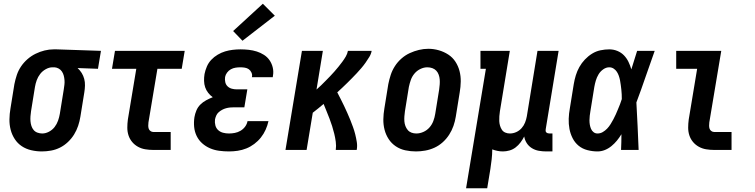

<svg xmlns="http://www.w3.org/2000/svg" viewBox="-20 -802 4040 1027"><path d="M204 8Q175 8 147 1.5Q119 -5 96.5 -20Q74 -35 59 -58Q44 -81 37 -108Q30 -135 30.5 -164Q31 -193 36 -222L57 -352Q62 -377 70 -401Q78 -425 92.5 -446.5Q107 -468 127 -485.5Q147 -503 170.5 -514.5Q194 -526 218.5 -532Q243 -538 267 -538Q271 -538 275 -538Q279 -538 283 -538L520 -530L504 -434L395 -438Q408 -426 417 -411.5Q426 -397 430.5 -380Q435 -363 434.5 -344.5Q434 -326 431 -308L410 -178Q406 -153 398 -129Q390 -105 376.5 -83Q363 -61 343.5 -42.5Q324 -24 301 -12.5Q278 -1 253 3.5Q228 8 204 8ZM206 -88Q224 -88 242 -97.5Q260 -107 272 -122.5Q284 -138 290.5 -156.5Q297 -175 300 -193L321 -323Q323 -336 324.5 -348.5Q326 -361 325 -373.5Q324 -386 321 -397.5Q318 -409 311.5 -419Q305 -429 294.5 -435Q284 -441 272 -442H267Q265 -442 263.5 -442Q262 -442 261 -442Q243 -442 225 -432Q207 -422 195 -406.5Q183 -391 176.5 -373Q170 -355 167 -337L146 -207Q144 -193 143 -180Q142 -167 143 -154Q144 -141 148 -128.5Q152 -116 160 -106.5Q168 -97 180.5 -92.5Q193 -88 206 -88Z M800 0Q778 0 757 -3.5Q736 -7 718 -17Q700 -27 687 -42.5Q674 -58 667.5 -77.5Q661 -97 661 -119Q661 -141 664 -163L709 -434H579L595 -530H968L952 -434H822L774 -147Q773 -138 773 -129.5Q773 -121 775.5 -113.5Q778 -106 785 -101Q792 -96 800 -96H893V0Z M1205 8Q1178 8 1152 4.5Q1126 1 1103 -9Q1080 -19 1061.5 -35.5Q1043 -52 1032 -74.5Q1021 -97 1018.5 -123Q1016 -149 1020 -175Q1023 -193 1030.5 -211Q1038 -229 1051.5 -242.5Q1065 -256 1082.5 -265.5Q1100 -275 1118 -282Q1104 -292 1093.5 -305.5Q1083 -319 1077.5 -335Q1072 -351 1071.5 -369.5Q1071 -388 1074 -406Q1078 -426 1086.5 -446Q1095 -466 1110 -482Q1125 -498 1144.5 -509.5Q1164 -521 1184 -527Q1204 -533 1225 -535.5Q1246 -538 1266 -538Q1289 -538 1311 -535.5Q1333 -533 1353.5 -526.5Q1374 -520 1392 -508.5Q1410 -497 1422 -479.5Q1434 -462 1439 -440.5Q1444 -419 1440 -397Q1440 -395 1439.5 -393Q1439 -391 1439 -389H1327Q1327 -389 1327.5 -390Q1328 -391 1328 -392Q1330 -403 1325 -414Q1320 -425 1311 -431.5Q1302 -438 1290 -440Q1278 -442 1266 -442Q1253 -442 1240 -440Q1227 -438 1215 -431.5Q1203 -425 1194.5 -413.5Q1186 -402 1184 -390Q1182 -376 1185 -362.5Q1188 -349 1197.5 -340Q1207 -331 1220 -327.5Q1233 -324 1247 -324H1303L1287 -228H1231Q1221 -228 1210.5 -227Q1200 -226 1189 -223Q1178 -220 1168 -214.5Q1158 -209 1149.5 -201.5Q1141 -194 1136.5 -183.5Q1132 -173 1130 -163Q1128 -147 1132 -131.5Q1136 -116 1147 -106Q1158 -96 1173 -92Q1188 -88 1205 -88Q1220 -88 1236 -91Q1252 -94 1266.5 -102.5Q1281 -111 1291 -124.5Q1301 -138 1304 -154H1416Q1411 -131 1401 -108.5Q1391 -86 1375.5 -66.5Q1360 -47 1340 -32Q1320 -17 1297.5 -8Q1275 1 1251.5 4.5Q1228 8 1205 8ZM1277 -584 1227 -636 1386 -782 1450 -718Z M1507 0 1595 -530H1707L1673 -323Q1686 -334 1698 -346Q1710 -358 1722 -370Q1734 -382 1745.5 -394Q1757 -406 1768.5 -419Q1780 -432 1790.5 -445Q1801 -458 1811 -471.5Q1821 -485 1829.5 -499.5Q1838 -514 1841 -530H1968Q1965 -513 1955.5 -497.5Q1946 -482 1935.5 -467Q1925 -452 1913 -438Q1901 -424 1888.5 -410.5Q1876 -397 1863 -384Q1850 -371 1837 -358Q1824 -345 1810.5 -332.5Q1797 -320 1784 -308Q1793 -290 1802.5 -272Q1812 -254 1820.5 -235.5Q1829 -217 1837.5 -198.5Q1846 -180 1853.5 -161Q1861 -142 1868 -123Q1875 -104 1880 -84Q1885 -64 1888.5 -42.5Q1892 -21 1888 0H1776Q1779 -22 1776 -44Q1773 -66 1768 -86.5Q1763 -107 1756.5 -127.5Q1750 -148 1742.5 -167.5Q1735 -187 1727 -206.5Q1719 -226 1711 -246Q1697 -234 1682 -222Q1667 -210 1653 -199L1620 0Z M2205 8Q2176 8 2148 2Q2120 -4 2097 -19.5Q2074 -35 2059 -58Q2044 -81 2037 -108Q2030 -135 2030.5 -164Q2031 -193 2036 -222L2057 -352Q2062 -377 2070 -401.5Q2078 -426 2092.5 -448.5Q2107 -471 2127.5 -489Q2148 -507 2172 -518Q2196 -529 2221 -535Q2246 -541 2271 -541Q2300 -541 2327.5 -533Q2355 -525 2378 -510Q2401 -495 2416 -472Q2431 -449 2438 -422Q2445 -395 2444.5 -366Q2444 -337 2439 -308L2418 -178Q2414 -153 2405.5 -128.5Q2397 -104 2382.5 -81.5Q2368 -59 2348 -41Q2328 -23 2304 -12Q2280 -1 2254.5 3.5Q2229 8 2205 8ZM2207 -88Q2226 -88 2245 -96.5Q2264 -105 2277.5 -120.5Q2291 -136 2298 -155Q2305 -174 2308 -193L2329 -323Q2331 -337 2332 -350.5Q2333 -364 2332 -377Q2331 -390 2326.5 -402.5Q2322 -415 2313.5 -424Q2305 -433 2292.5 -437.5Q2280 -442 2266 -442Q2247 -442 2228.5 -433Q2210 -424 2197 -408.5Q2184 -393 2177.5 -374.5Q2171 -356 2167 -337L2146 -207Q2144 -193 2143 -179.5Q2142 -166 2143 -153Q2144 -140 2148.5 -128Q2153 -116 2161 -106.5Q2169 -97 2181 -92.5Q2193 -88 2207 -88Z M2473 205 2579 -434H2550V-530H2707L2654 -207Q2652 -194 2651 -180.5Q2650 -167 2650.5 -154.5Q2651 -142 2654.5 -130Q2658 -118 2664.5 -108Q2671 -98 2682.5 -93Q2694 -88 2707 -88Q2725 -88 2741.5 -95.5Q2758 -103 2770 -116.5Q2782 -130 2788.5 -146.5Q2795 -163 2798 -180L2855 -530H2968L2899 -111Q2898 -107 2898.5 -102Q2899 -97 2902 -94Q2905 -91 2909.5 -89.5Q2914 -88 2918 -88H2935V8H2902Q2882 8 2862 4.5Q2842 1 2825 -9.5Q2808 -20 2797.5 -36.5Q2787 -53 2784 -72Q2776 -56 2764.5 -40.5Q2753 -25 2738 -13.5Q2723 -2 2705 3Q2687 8 2670 8Q2655 8 2640.5 5Q2626 2 2613 -3Q2613 23 2610 49.5Q2607 76 2603 102L2586 205Z M3176 8Q3149 8 3122 1Q3095 -6 3075 -22.5Q3055 -39 3043 -62.5Q3031 -86 3026 -112.5Q3021 -139 3022 -167Q3023 -195 3028 -222L3049 -352Q3053 -376 3060 -399Q3067 -422 3079 -443.5Q3091 -465 3108.5 -483.5Q3126 -502 3147 -515Q3168 -528 3192 -533Q3216 -538 3239 -538Q3262 -538 3282.5 -529.5Q3303 -521 3317.5 -506Q3332 -491 3341.5 -471.5Q3351 -452 3357 -431Q3365 -456 3372.5 -480.5Q3380 -505 3388 -530H3482Q3457 -461 3433.5 -392Q3410 -323 3384 -254Q3388 -191 3390.5 -127.5Q3393 -64 3396 0H3302Q3303 -21 3303.5 -42Q3304 -63 3304 -84Q3293 -66 3280 -50Q3267 -34 3250.5 -20.5Q3234 -7 3215 0.5Q3196 8 3176 8ZM3176 -88Q3191 -88 3204 -95.5Q3217 -103 3227.5 -114Q3238 -125 3246 -138Q3254 -151 3261 -164Q3268 -177 3274 -190.5Q3280 -204 3285.5 -217.5Q3291 -231 3296.5 -244.5Q3302 -258 3306 -272Q3306 -285 3305.5 -297.5Q3305 -310 3303.5 -322.5Q3302 -335 3300.5 -347.5Q3299 -360 3296.5 -372.5Q3294 -385 3290 -396.5Q3286 -408 3279.5 -418Q3273 -428 3262.5 -435Q3252 -442 3239 -442Q3222 -442 3206.5 -431Q3191 -420 3181.5 -404Q3172 -388 3167 -371Q3162 -354 3159 -337L3138 -207Q3136 -195 3134.5 -183Q3133 -171 3133 -158.5Q3133 -146 3135 -134.5Q3137 -123 3141.5 -112.5Q3146 -102 3155 -95Q3164 -88 3176 -88Z M3800 0Q3778 0 3757 -3.5Q3736 -7 3718 -17Q3700 -27 3687 -42.5Q3674 -58 3667.5 -77.5Q3661 -97 3661 -119Q3661 -141 3664 -163L3709 -434H3597V-530H3838L3774 -147Q3773 -138 3773 -129.5Q3773 -121 3775.5 -113.5Q3778 -106 3785 -101Q3792 -96 3800 -96H3893V0Z"/></svg>

Font: Iosevka Curly Slab Oblique
Style: Bold
Weight: 700
Italic angle: -9°
Monospace: yes
Designer: Belleve Invis
Foundry: Belleve Invis
Version: Version 11.1.0; ttfautohint (v1.8.3)